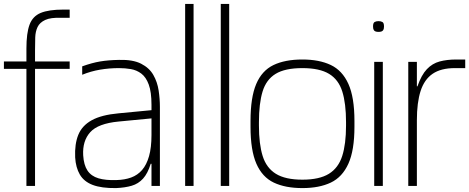

<svg xmlns="http://www.w3.org/2000/svg" viewBox="-25 -950 2397 981"><path d="M110 -494V-702Q110 -781 126 -824Q142 -867 183 -884Q224 -901 298 -901H331V-859H287Q234 -861 206 -848Q178 -835 167 -812Q156 -789 155 -758.5Q154 -728 154 -694V-494ZM110 0V-634H154V0ZM-5 -598V-636H331V-598Z M749 0V-307Q749 -313 749 -330Q749 -347 749 -366.5Q749 -386 749 -400.5Q749 -415 749 -415Q749 -480 735 -518Q721 -556 697 -574Q673 -592 643.5 -597Q614 -602 583 -602Q533 -602 486 -594Q439 -586 395 -568V-611Q445 -629 486.5 -636Q528 -643 583 -644Q654 -646 696 -624.5Q738 -603 758.5 -567Q779 -531 785.5 -488Q792 -445 792 -404V0ZM568 11Q494 12 449 -5Q404 -22 383 -58Q362 -94 359 -146Q356 -214 375 -261Q394 -308 443.5 -335.5Q493 -363 581 -371L769 -389V-347L581 -329Q476 -319 436 -274.5Q396 -230 400 -157Q403 -107 422 -78.5Q441 -50 478 -39Q515 -28 570 -30Q612 -31 645 -43Q678 -55 701 -81.5Q724 -108 736.5 -152Q749 -196 749 -260L767 -113H745Q730 -64 706 -37.5Q682 -11 648 -1Q614 9 568 11Z M921 0V-930H964V0Z M1103 0V-930H1146V0Z M1520 11Q1433 11 1374 -17Q1315 -45 1285 -113.5Q1255 -182 1255 -302V-332Q1255 -452 1284 -520.5Q1313 -589 1372 -617.5Q1431 -646 1520 -646Q1606 -646 1665 -618Q1724 -590 1755 -521.5Q1786 -453 1786 -332V-302Q1786 -182 1755 -113.5Q1724 -45 1665 -17Q1606 11 1520 11ZM1520 -32Q1607 -32 1655.5 -62Q1704 -92 1723.5 -153Q1743 -214 1743 -308V-326Q1743 -421 1724 -482Q1705 -543 1656.5 -572.5Q1608 -602 1520 -602Q1431 -602 1383 -572.5Q1335 -543 1316.5 -482Q1298 -421 1298 -326V-308Q1298 -214 1317 -153Q1336 -92 1384.5 -62Q1433 -32 1520 -32Z M1887 0V-634H1931V0ZM1909 -787Q1901 -787 1894.5 -789Q1888 -791 1884.5 -797Q1881 -803 1881 -815Q1881 -833 1889 -837.5Q1897 -842 1909 -842Q1921 -842 1929 -837.5Q1937 -833 1937 -815Q1937 -803 1933.5 -797Q1930 -791 1923.5 -789Q1917 -787 1909 -787Z M2061 0V-634H2105V-509H2108Q2128 -567 2156 -596.5Q2184 -626 2221.5 -636Q2259 -646 2307 -646H2352V-602H2299Q2228 -602 2185.5 -573Q2143 -544 2124 -485Q2105 -426 2105 -336V0Z"/></svg>

Font: Matangi Light
Style: Regular
Weight: 300
Designer: Prashant Pant
Foundry: The Graphic Ant
Version: Version 3.002